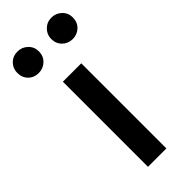

<svg xmlns="http://www.w3.org/2000/svg" viewBox="-281 -766 804 804"><g transform="rotate(-45 120.5 -364.0)"><path d="M0 0ZM174 -504V0H65V-504ZM20 -601Q-8 -601 -26 -619Q-44 -637 -44 -665Q-44 -691 -26 -709.5Q-8 -728 20 -728Q46 -728 65 -710Q84 -692 84 -665Q84 -637 65 -619Q46 -601 20 -601ZM221 -601Q194 -601 175.5 -619Q157 -637 157 -665Q157 -691 175.5 -709.5Q194 -728 221 -728Q247 -728 266 -710Q285 -692 285 -665Q285 -637 266.5 -619Q248 -601 221 -601Z"/></g></svg>

Font: Rosa Sans Medium
Style: Regular
Weight: 500
Designer: Pentagram / MCKL
Foundry: Pentagram / MCKL
Version: Version 1.005;September 16, 2019;FontCreator 11.5.0.2425 64-